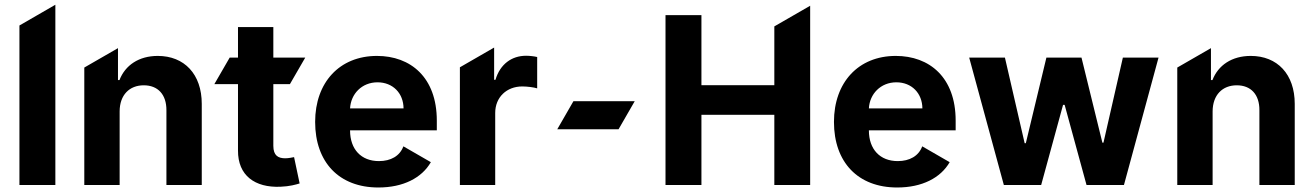

<svg xmlns="http://www.w3.org/2000/svg" viewBox="-20 -792 5622 822"><path d="M217 -771.7 63.2 -682.9V0H217Z M340.9 -502.8V0H492.2V-315.3C492.5 -385.7 534.4 -426.8 595.5 -426.8C656.2 -426.8 692.8 -387.1 692.5 -320.3V0H843.8V-347.3C843.8 -474.4 769.2 -552.6 655.5 -552.6C574.6 -552.6 516 -512.8 491.5 -449.2H485.1V-585.9Z M897.7 -431.8H998.9V-147.7C998.2 -40.8 1071 12.1 1180.8 7.5C1219.8 6 1247.5 -1.8 1262.8 -6.7L1239 -119.3C1231.5 -117.9 1215.6 -114.3 1201.3 -114.3C1171.2 -114.3 1150.2 -125.7 1150.2 -167.6V-431.8H1221.2L1286.9 -545.5H1150.2V-676.1H998.9V-545.5H963.4Z M1599.8 10.7C1706.7 10.7 1785.9 -30.5 1824.6 -97.7L1707 -165.5C1691.8 -123.9 1652.7 -102.3 1602.3 -102.3C1526.6 -102.3 1478.7 -152.3 1478.7 -233.7V-234H1850.1V-275.6C1850.1 -460.9 1737.9 -552.6 1593.8 -552.6C1433.2 -552.6 1329.2 -438.6 1329.2 -270.2C1329.2 -97.3 1431.8 10.7 1599.8 10.7ZM1596.2 -439.6C1661.9 -439.6 1707.4 -392.8 1707.7 -327.8H1478.7C1481.9 -389.9 1529.1 -439.6 1596.2 -439.6Z M1948.9 -503.9V0H2100.1V-308.6C2100.1 -375.7 2149.1 -421.9 2215.9 -421.9C2236.9 -421.9 2265.6 -418.3 2279.8 -413.7V-547.9C2266.3 -551.1 2247.5 -553.3 2232.2 -553.3C2171.2 -553.3 2121.1 -517.8 2101.2 -450.3H2095.5V-588.4Z M2697.4 -358.7H2435L2365.8 -238.6H2628.2Z M2829.2 -727.3V0H2983V-300.4H3295.1V0H3448.5V-767.4L3295.1 -679V-427.2H2983V-727.3Z M3821 10.7C3927.9 10.7 4007.1 -30.5 4045.8 -97.7L3928.3 -165.5C3913 -123.9 3873.9 -102.3 3823.5 -102.3C3747.9 -102.3 3699.9 -152.3 3699.9 -233.7V-234H4071.4V-275.6C4071.4 -460.9 3959.2 -552.6 3815 -552.6C3654.5 -552.6 3550.4 -438.6 3550.4 -270.2C3550.4 -97.3 3653.1 10.7 3821 10.7ZM3817.5 -439.6C3883.2 -439.6 3928.6 -392.8 3929 -327.8H3699.9C3703.1 -389.9 3750.4 -439.6 3817.5 -439.6Z M4129.3 -545.5 4277.7 0H4437.5L4531.2 -343H4538L4631.7 0H4791.9L4940 -545.5H4787.3L4704.2 -181.1H4699.6L4610.1 -545.5H4459.9L4371.8 -179H4366.8L4282.3 -545.5Z M5020.2 -502.8V0H5171.5V-315.3C5171.9 -385.7 5213.8 -426.8 5274.9 -426.8C5335.6 -426.8 5372.2 -387.1 5371.8 -320.3V0H5523.1V-347.3C5523.1 -474.4 5448.5 -552.6 5334.9 -552.6C5253.9 -552.6 5195.3 -512.8 5170.8 -449.2H5164.4V-585.9Z"/></svg>

Font: Inter-Hewn
Style: Bold
Weight: 700
Designer: Rasmus Andersson
Foundry: rsms
Version: Version 3.012;git-f93a4a705